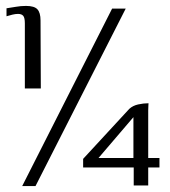

<svg xmlns="http://www.w3.org/2000/svg" viewBox="-20 -554 576 649"><path d="M64 -255V-475Q64 -494 58.5 -500.5Q53 -507 41 -507Q32 -507 22 -504.5Q12 -502 2 -499V-526Q17 -528 33.5 -531Q50 -534 68 -534Q96 -534 106.5 -522.5Q117 -511 117 -485L118 -255ZM405 -525 100 75H55L359 -525ZM432 73V12H261V-17L417 -186Q429 -197 447 -201Q465 -205 482 -205Q482 -204 481.5 -195.5Q481 -187 481 -181V-20H519V12H481V73ZM313 -20H431V-158Z"/></svg>

Font: Genos
Style: Regular
Weight: 400
Designer: Robert E. Leuschke
Foundry: Robert E. Leuschke
Version: Version 1.010